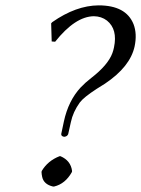

<svg xmlns="http://www.w3.org/2000/svg" viewBox="-20 -679 521 709"><path d="M326.7 -619.1Q257.8 -618.2 183.6 -524.9L170.9 -525.9L168.9 -592.8L172.9 -597.2Q260.7 -658.7 344.2 -659.2Q445.3 -659.2 473.1 -589.8Q486.8 -554.2 477.1 -507.8Q460.9 -432.6 367.7 -370.1Q356 -362.3 337.4 -351.1Q289.1 -319.8 274.9 -300.8Q249.5 -265.6 241.7 -228L231.9 -184.1Q228.5 -174.8 216.8 -173.8Q205.6 -175.8 206.1 -184.1L215.8 -230Q232.4 -307.1 277.8 -356Q295.4 -374.5 316.9 -391.1Q378.9 -439 395 -482.9Q398.9 -493.7 400.9 -503.9Q415 -570.8 375 -603Q354.5 -618.7 326.7 -619.1ZM133.3 -43.9 134.3 -47.9Q156.7 -85.4 199.7 -102.1H203.6Q241.2 -85.9 246.1 -47.9L245.6 -43.9Q221.2 0 179.7 9.8H175.8Q141.6 2 135.7 -25.9Q133.8 -34.2 133.3 -43.9Z"/></svg>

Font: Linux Biolinum Capitals O
Style: Italic Samll Caps
Weight: 400
Italic angle: -12°
Designer: Philipp H. Poll
Foundry: Philipp H. Poll
Version: Version 0.6.2